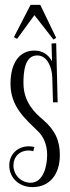

<svg xmlns="http://www.w3.org/2000/svg" viewBox="-20 -774 287 786"><path d="M210 -597 191 -596 193 -523C178 -551 153 -567 121 -567C62 -567 23 -520 23 -431C23 -337 84 -287 136 -236C157 -216 173 -183 173 -140C173 -95 158 -26 105 -26C66 -26 35 -58 35 -97C35 -133 61 -158 97 -158C103 -158 110 -157 116 -155L121 -172C114 -174 106 -175 98 -175C53 -175 18 -143 18 -97C18 -43 61 -8 113 -8C184 -8 225 -61 225 -139C225 -197 207 -240 156 -284C124 -311 76 -355 76 -434C76 -479 81 -547 132 -547C176 -547 193 -494 194 -457L197 -355H216ZM145 -754H105L37 -622L50 -615L121 -712L199 -612L210 -619Z"/></svg>

Font: Bigelow Rules
Style: Regular
Weight: 400
Designer: Astigmatic (AOETI)
Foundry: Astigmatic (AOETI)
Version: Version 1.000